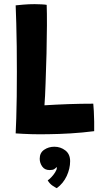

<svg xmlns="http://www.w3.org/2000/svg" viewBox="-20 -670 520 950"><path d="M57.5 -10Q59 -37.5 60.5 -85Q62 -132.5 62.8 -192Q63.5 -251.5 63.5 -315Q63.5 -378 62.8 -440Q62 -502 60.5 -555Q59 -608 57.5 -643.5Q70 -645 96.5 -647.2Q123 -649.5 151.5 -649.5Q166.5 -649.5 185.2 -648.5Q204 -647.5 211 -646Q212.5 -607 212.2 -544Q212 -481 210.2 -406.2Q208.5 -331.5 205.5 -258Q204.5 -225.5 203 -196.8Q201.5 -168 200 -149Q256 -152.5 318.2 -154.8Q380.5 -157 441.5 -157Q443 -145 444.2 -120.5Q445.5 -96 446 -68.5Q446.5 -41 446 -21Q387.5 -13.5 329.5 -10Q271.5 -6.5 220 -6Q175 -5 133.8 -6.2Q92.5 -7.5 57.5 -10ZM261 261Q256 259 241.2 249.5Q226.5 240 216 222.5Q224.5 217 235 205.8Q245.5 194.5 253.2 182Q261 169.5 261 161.5Q261 157.5 260 156Q256 162 248.5 166.8Q241 171.5 225.5 171.5Q201 171.5 188.8 153.8Q176.5 136 176.5 115.5Q176.5 86 198.5 71Q220.5 56 249 56Q279.5 56 303.2 74.2Q327 92.5 327 127.5Q327 164.5 310 201Q293 237.5 261 261Z"/></svg>

Font: Grandstander SemiBold
Style: Regular
Weight: 600
Designer: Tyler Finck
Foundry: Etcetera Type Co
Version: Version 1.200; ttfautohint (v1.8.3)